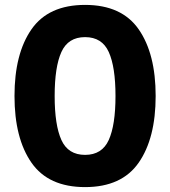

<svg xmlns="http://www.w3.org/2000/svg" viewBox="-20 -752 695 784"><path d="M39.2 -360Q39.2 -532.8 108.6 -632.4Q178 -732 327.4 -732Q476.8 -732 546.2 -632.4Q615.6 -532.8 615.6 -360Q615.6 -187.2 546.2 -87.6Q476.8 12 327.4 12Q178 12 108.6 -87.6Q39.2 -187.2 39.2 -360ZM451.6 -360Q451.6 -478.8 424.1 -539.6Q396.6 -600.4 327.4 -600.4Q258.2 -600.4 230.7 -539.6Q203.2 -478.8 203.2 -360Q203.2 -241.2 230.7 -180.4Q258.2 -119.6 327.4 -119.6Q396.6 -119.6 424.1 -180.4Q451.6 -241.2 451.6 -360Z"/></svg>

Font: Aspekta Variable
Style: Regular
Weight: 400
Designer: Ivo Dolenc
Version: Version 2.100